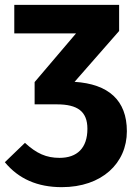

<svg xmlns="http://www.w3.org/2000/svg" viewBox="-32 -551 562 793"><path d="M460 -423V-531H27V-413H282L111 -212V-120H203C288 -120 329 -91 329 -19C329 61 286 101 214 101C159 101 119 83 71 39L-12 119C45 188 123 222 223 222C389 222 492 123 492 -9C492 -137 416 -204 276 -213Z"/></svg>

Font: Fira Sans
Style: Bold
Weight: 700
Designer: Carrois Corporate & Edenspiekermann AG
Foundry: Carrois Corporate GbR & Edenspiekermann AG
Version: Version 4.203